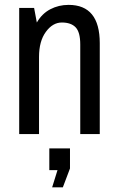

<svg xmlns="http://www.w3.org/2000/svg" viewBox="-20 -555 492 795"><path d="M264.1 -534.8Q393.1 -534.8 393.1 -376.2V0H312.3V-371Q312.3 -421.8 293.2 -441.8Q274.1 -461.8 236.1 -461.8Q198.1 -461.8 169.9 -423.1Q141.6 -384.4 141.6 -319.3V0H59.5V-522.2H121.2L132.5 -461.8Q153.8 -498.7 188.3 -516.7Q222.8 -534.8 264.1 -534.8ZM184.2 149.4V59.5H269.8V142.5L240.2 220.7H195.9L218.1 149.4Z"/></svg>

Font: Puralecka Narrow
Style: Regular
Weight: 400
Designer: Hector Gatti, Marcela Romero, Pablo Cosgaya and Nicolas Silva
Version: Version 1.004;PS 001.004;hotconv 1.0.70;makeotf.lib2.5.58329